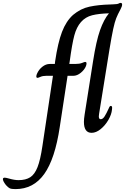

<svg xmlns="http://www.w3.org/2000/svg" viewBox="-184 -908 864 1327"><path d="M591 -162Q591 -155 590 -151Q587 -117 565 -79Q543 -41 511.5 -15.5Q480 10 449 10Q396 10 396 -66Q396 -85 401 -117L459 -484Q481 -625 507.5 -699.5Q534 -774 569 -816Q499 -814 453 -802.5Q407 -791 376 -756Q345 -721 329.5 -662.5Q314 -604 298 -485L295 -466H336Q366 -466 383 -473Q400 -480 404 -480Q414 -480 414 -470Q414 -462 410 -451Q400 -426 374.5 -405Q349 -384 322 -384H283L229 -30Q196 191 121.5 295Q47 399 -77 399Q-105 399 -116.5 393.5Q-128 388 -143 371Q-164 344 -164 330Q-164 320 -151 320Q-143 320 -122 326Q-84 337 -56 337Q-6 337 25 317Q56 297 75.5 247Q95 197 109 102L182 -384H135Q112 -384 96 -377Q80 -370 76 -370Q67 -370 67 -379Q67 -389 72 -399Q84 -427 108.5 -446.5Q133 -466 160 -466H195L197 -484Q216 -613 244.5 -687.5Q273 -762 321 -805Q373 -849 435 -862Q497 -875 575 -877L598 -878Q628 -879 636 -883.5Q644 -888 649 -888Q660 -888 660 -877Q660 -864 650 -846Q629 -807 619 -781.5Q609 -756 598.5 -708Q588 -660 572 -563L501 -122Q499 -108 499 -104Q499 -84 512 -84Q526 -84 538.5 -103Q551 -122 569 -162Q574 -176 582 -176Q591 -176 591 -162Z"/></svg>

Font: Charm
Style: Bold
Weight: 700
Designer: Katatrad Aksorn Co.,Ltd.
Foundry: Cadson Demak Co.,Ltd.
Version: Version 1.001